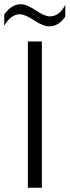

<svg xmlns="http://www.w3.org/2000/svg" viewBox="-38 -883 327 903"><path d="M93 -688H159V0H93ZM194 -759Q165 -759 122 -787.5Q79 -816 55 -816Q14 -816 -18 -762V-815Q17 -863 59 -863Q88 -863 130 -834.5Q172 -806 196 -806Q241 -806 269 -860V-805Q238 -759 194 -759Z"/></svg>

Font: Roundo
Style: Regular
Weight: 400
Designer: Namrata Goyal (Gurmukhi), Shiva Nallaperumal (Latin)
Foundry: Indian Type Foundry
Version: Version 1.000;PS 1.0;hotconv 1.0.88;makeotf.lib2.5.647800